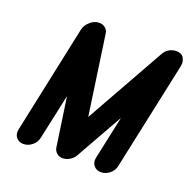

<svg xmlns="http://www.w3.org/2000/svg" viewBox="-104 -656 758 759"><g transform="rotate(20 275.5 -276.5)"><path d="M130 -504Q134 -522 151.5 -537.5Q169 -553 189 -553Q204 -553 214.5 -544.5Q225 -536 227 -522L275 -188L462 -521Q470 -536 484 -544Q498 -552 513 -552Q536 -552 544.5 -538Q553 -524 551 -508L550 -501L453 -47Q449 -27 432.5 -13.5Q416 0 396 0Q377 0 366 -13.5Q355 -27 359 -47L398 -229L287 -32Q279 -17 264 -8.5Q249 0 235 0Q221 0 210.5 -9Q200 -18 198 -31L168 -237L127 -47Q123 -27 106.5 -13.5Q90 0 70 0Q51 0 40 -13.5Q29 -27 33 -47Z"/></g></svg>

Font: VDS
Style: Italic
Weight: 400
Designer: artmaker
Foundry: artmaker
Version: Version 1.000 2009 initial release